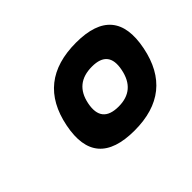

<svg xmlns="http://www.w3.org/2000/svg" viewBox="-76 -831 578 578"><g transform="rotate(-45 213.0 -542.0)"><path d="M238.8 -471.2Q309.1 -471.2 323.2 -543Q337.4 -613.3 267.1 -613.3Q194.8 -613.3 180.7 -543Q166.5 -471.2 238.8 -471.2ZM87.9 -542Q119.1 -698.2 284.2 -698.2Q447.3 -698.2 416 -542Q384.8 -386.2 221.7 -386.2Q56.6 -386.2 87.9 -542Z"/></g></svg>

Font: Sansation
Style: Bold Italic
Weight: 700
Designer: Bernd Montag
Version: Version 1.301